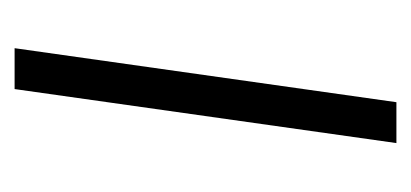

<svg xmlns="http://www.w3.org/2000/svg" viewBox="-170 -393 563 263"><g transform="rotate(90 111.5 -261.5)"><path d="M176 -523 102 0H46L120 -523Z"/></g></svg>

Font: Fira Sans Extra Condensed Light
Style: Italic
Weight: 300
Width: 3
Italic angle: -8°
Designer: Carrois Corporate & Edenspiekermann AG
Foundry: Carrois Corporate GbR & Edenspiekermann AG
Version: Version 4.203